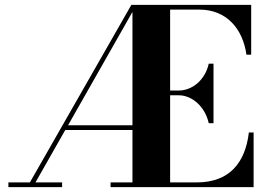

<svg xmlns="http://www.w3.org/2000/svg" viewBox="-20 -770 1093 790"><path d="M14.5 -19.5V0H235.5V-19.5H126L248.5 -235H525V-19.5H435V0H1023.5V-225H1004C989 -98 922 -19.5 790 -19.5H680V-378H715C771.5 -378 824 -330 839 -263H858.5V-508H839C824 -441 771.5 -397.5 715 -397.5H680V-730.5H800C912 -730.5 979 -652 994 -545H1013.5V-750H520.5L103 -19.5ZM260 -254.5 525 -721V-254.5Z"/></svg>

Font: Bodoni* 11pt
Style: Bold
Weight: 700
Version: Version 2.3